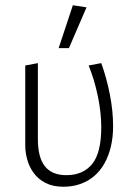

<svg xmlns="http://www.w3.org/2000/svg" viewBox="-20 -699 494 730"><path d="M221 11Q181 11 153 -3.5Q125 -18 108 -41.5Q91 -65 83.5 -92.5Q76 -120 76 -146V-450L124 -459V-170Q124 -100 151 -66.5Q178 -33 232 -33Q296 -33 330.5 -75.5Q365 -118 365 -215Q365 -271 352 -333.5Q339 -396 317 -450L365 -459Q385 -404 397.5 -341Q410 -278 410 -219Q410 -177 401.5 -141.5Q393 -106 377 -77.5Q361 -49 338 -29.5Q315 -10 285.5 0.5Q256 11 221 11ZM203 -516 257 -679 309 -671 242 -516Z"/></svg>

Font: Ancizar Sans Thin
Style: Regular
Weight: 100
Designer: Cesar Puertas, Viviana Monsalve, Julian Moncada, Julian Prieto, Jose Castro, Mariel Hernandez, Felipe Aragon, Sara Alarc
Version: Version 8.100